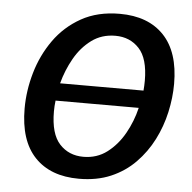

<svg xmlns="http://www.w3.org/2000/svg" viewBox="-52 -765 829 828"><g transform="rotate(5 362.5 -351.0)"><path d="M319 11Q196 11 128 -60.5Q60 -132 60 -271Q60 -348 82.5 -426Q105 -504 151 -569Q197 -634 267.5 -673.5Q338 -713 434 -713Q557 -713 625 -641.5Q693 -570 693 -432Q693 -372 679 -309Q665 -246 636 -189Q607 -132 562.5 -86.5Q518 -41 457.5 -15Q397 11 319 11ZM423 -617Q364 -617 320 -584.5Q276 -552 247 -500.5Q218 -449 203 -392H564Q566 -414 566 -435Q566 -531 526 -574Q486 -617 423 -617ZM330 -85Q389 -85 433 -118.5Q477 -152 506.5 -204.5Q536 -257 550 -316H190Q187 -292 187 -269Q187 -172 227 -128.5Q267 -85 330 -85Z"/></g></svg>

Font: Bitter SemiBold
Style: Italic
Weight: 600
Italic angle: -9°
Designer: Sol Matas, and Bitter project Authors
Foundry: Sol Matas
Version: Version 2.001